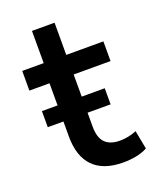

<svg xmlns="http://www.w3.org/2000/svg" viewBox="-124 -720 670 807"><g transform="rotate(-20 210.5 -316.5)"><path d="M289 9Q200 9 155 -37Q110 -83 110 -172V-410H20V-498H116V-642H217V-498H383V-410H218V-178Q218 -127 240.5 -104.5Q263 -82 306 -82Q326 -82 345 -86Q364 -90 381 -97L397 -14Q375 -2 347 3.5Q319 9 289 9ZM40 -239V-311H321V-239Z"/></g></svg>

Font: Nunito Sans 7pt SemiCondensed SemiBold
Style: Regular
Weight: 600
Width: 4
Designer: Vernon Adams
Foundry: Vernon Adams
Version: Version 3.101;gftools[0.9.27]